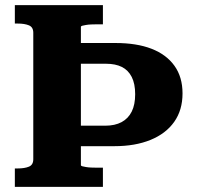

<svg xmlns="http://www.w3.org/2000/svg" viewBox="-20 -730 769 750"><path d="M382 -710H38V-638H49Q76 -638 93 -631Q110 -624 110 -602V-108Q110 -86 93 -79Q76 -72 49 -72H38V0H382V-75H358Q347 -75 336 -75.5Q325 -76 316 -77.5Q307 -79 301.5 -80.5Q296 -82 296 -85V-625Q296 -628 301.5 -629.5Q307 -631 316 -632.5Q325 -634 336 -634.5Q347 -635 358 -635H382ZM693 -365Q693 -429 661.5 -473Q630 -517 572 -539.5Q514 -562 431 -562H219V-481H394Q431 -481 456 -468.5Q481 -456 494.5 -429.5Q508 -403 508 -362Q508 -321 494.5 -294Q481 -267 455 -253Q429 -239 391 -239H228V-159H427Q508 -159 568 -183.5Q628 -208 660.5 -254Q693 -300 693 -365Z"/></svg>

Font: Roboto Serif
Style: Bold
Weight: 700
Designer: Greg Gazdowicz
Foundry: Commercial Type
Version: Version 1.008